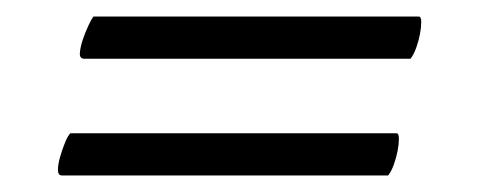

<svg xmlns="http://www.w3.org/2000/svg" viewBox="-20 -377 584 232"><path d="M55 -165Q50 -165 50 -171.5Q50 -178 52.5 -187Q55 -196 58.5 -204.5Q62 -213 65 -216H459Q462 -216 462 -209.5Q462 -203 460.5 -195Q459 -187 456 -178.5Q453 -170 449 -165ZM82 -306Q76 -306 76.5 -313Q77 -320 80 -329Q83 -338 87 -346.5Q91 -355 93 -357H486Q489 -357 489 -350.5Q489 -344 487.5 -336Q486 -328 483 -319.5Q480 -311 476 -306Z"/></svg>

Font: Vermiglione
Style: Bold Italic
Weight: 700
Italic angle: -11°
Version: Version 1.000